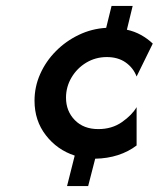

<svg xmlns="http://www.w3.org/2000/svg" viewBox="-20 -624 561 644"><path d="M204.9 0 230.6 -102.1Q171.5 -121.5 133.7 -170.5Q95.8 -219.4 95.8 -286.1Q95.8 -333.3 114.9 -376Q134 -418.8 167.4 -452.4Q200.7 -486.1 244.1 -506.9Q287.5 -527.8 336.1 -530.6L354.2 -604.2H425L405.6 -524.3Q431.2 -518.8 453.1 -506.6Q475 -494.4 492.4 -477.8L438.2 -367.4Q427.1 -396.5 401.4 -414.6Q375.7 -432.6 338.2 -432.6Q300.7 -432.6 269.4 -413.9Q238.2 -395.1 219.8 -363.9Q201.4 -332.6 201.4 -296.5Q201.4 -251.4 230.9 -221.2Q260.4 -191 309.7 -191Q355.6 -191 389.2 -214.6Q422.9 -238.2 438.2 -264.6V-136.1Q411.1 -115.3 375.7 -103.8Q340.3 -92.4 299.3 -91.7L275.7 0Z"/></svg>

Font: Afacad SemiBold
Style: Italic
Weight: 600
Italic angle: -14°
Designer: Kristian Moeller
Foundry: Dicotype
Version: Version 1.000